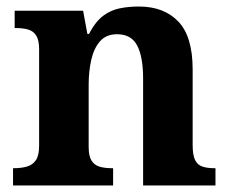

<svg xmlns="http://www.w3.org/2000/svg" viewBox="-20 -569 707 589"><path d="M20 0V-53H22Q45 -53 62.5 -58Q80 -63 90 -77.5Q100 -92 100 -122V-418Q100 -446 91 -460Q82 -474 66 -478.5Q50 -483 28 -483H25V-536H235L248 -465H253Q273 -503 296.5 -520.5Q320 -538 347.5 -543.5Q375 -549 406 -549Q483 -549 527 -503Q571 -457 571 -356V-124Q571 -93 578.5 -78Q586 -63 601 -58Q616 -53 638 -53H641V0H419V-329Q419 -394 401 -429Q383 -464 339 -464Q306 -464 287 -442.5Q268 -421 260 -385.5Q252 -350 252 -309V-118Q252 -90 261 -76Q270 -62 286 -57.5Q302 -53 324 -53H327V0Z"/></svg>

Font: Noto Serif Tamil
Style: Bold
Weight: 700
Designer: Indian Type Foundry, Tom Grace, and the Monotype Design Team
Foundry: Monotype Imaging Inc.
Version: Version 2.003